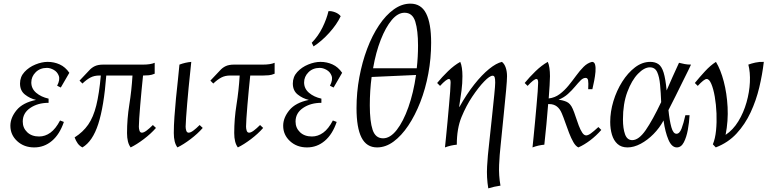

<svg xmlns="http://www.w3.org/2000/svg" viewBox="-20 -795 4237 1055"><path d="M168 15Q112 15 74.5 -19.5Q37 -54 37 -104Q37 -148 71 -189.5Q105 -231 178 -246Q144 -254 117 -275.5Q90 -297 90 -336Q90 -373 114.5 -399.5Q139 -426 174.5 -440.5Q210 -455 242 -455Q277 -455 308 -441Q339 -427 361 -395L314 -314L294 -324Q311 -357 303 -378.5Q295 -400 275.5 -411Q256 -422 238 -422Q200 -422 176 -398Q152 -374 152 -342Q152 -308 179 -285Q206 -262 247 -253V-230Q188 -230 146.5 -202Q105 -174 105 -127Q105 -92 129.5 -68.5Q154 -45 195 -45Q228 -45 257 -66Q286 -87 310 -133L331 -125Q308 -57 265.5 -21Q223 15 168 15Z M433 15Q417 7 407 -7Q397 -21 390 -40Q436 -69 464.5 -110Q493 -151 509 -215.5Q525 -280 534 -380H525Q498 -380 477 -369Q456 -358 433 -336L417 -352L469 -407Q483 -423 501 -431.5Q519 -440 547 -440H766Q807 -440 830 -450V-390Q814 -383 798 -381.5Q782 -380 766 -380Q762 -343 758 -300.5Q754 -258 750.5 -217Q747 -176 745 -144.5Q743 -113 743 -99Q743 -88 746.5 -77Q750 -66 760 -66Q770 -66 785.5 -77.5Q801 -89 820 -108L837 -92Q809 -60 770 -30.5Q731 -1 698 15Q678 -11 678 -64Q678 -142 690.5 -219.5Q703 -297 708 -380H564Q551 -210 520 -114Q489 -18 433 15Z M1077 -108 1094 -92Q1066 -60 1027 -30.5Q988 -1 955 15Q935 -11 935 -64Q935 -104 938.5 -153.5Q942 -203 947 -255Q952 -307 957.5 -355Q963 -403 966 -440Q998 -452 1031 -455Q1029 -434 1025 -396.5Q1021 -359 1016.5 -314Q1012 -269 1008.5 -225.5Q1005 -182 1002.5 -148Q1000 -114 1000 -99Q1000 -88 1003.5 -77Q1007 -66 1017 -66Q1027 -66 1042.5 -77.5Q1058 -89 1077 -108Z M1287 15Q1267 -11 1267 -64Q1267 -142 1279.5 -219.5Q1292 -297 1297 -380H1244Q1217 -380 1196 -369Q1175 -358 1152 -336L1136 -352L1188 -407Q1202 -423 1220 -431.5Q1238 -440 1266 -440H1425Q1466 -440 1489 -450V-390Q1473 -383 1457 -381.5Q1441 -380 1425 -380H1355Q1351 -343 1347 -300.5Q1343 -258 1339.5 -217Q1336 -176 1334 -144.5Q1332 -113 1332 -99Q1332 -88 1335.5 -77Q1339 -66 1349 -66Q1359 -66 1374.5 -77.5Q1390 -89 1409 -108L1426 -92Q1398 -60 1359 -30.5Q1320 -1 1287 15Z M1667 15Q1611 15 1573.5 -19.5Q1536 -54 1536 -104Q1536 -148 1570 -189.5Q1604 -231 1677 -246Q1643 -254 1616 -275.5Q1589 -297 1589 -336Q1589 -373 1613.5 -399.5Q1638 -426 1673.5 -440.5Q1709 -455 1741 -455Q1776 -455 1807 -441Q1838 -427 1860 -395L1813 -314L1793 -324Q1810 -357 1802 -378.5Q1794 -400 1774.5 -411Q1755 -422 1737 -422Q1699 -422 1675 -398Q1651 -374 1651 -342Q1651 -308 1678 -285Q1705 -262 1746 -253V-230Q1687 -230 1645.5 -202Q1604 -174 1604 -127Q1604 -92 1628.5 -68.5Q1653 -45 1694 -45Q1727 -45 1756 -66Q1785 -87 1809 -133L1830 -125Q1807 -57 1764.5 -21Q1722 15 1667 15ZM1785 -734Q1802 -735 1821.5 -727.5Q1841 -720 1852 -706Q1831 -661 1789.5 -615Q1748 -569 1703 -540L1693 -560Q1729 -597 1752 -644Q1775 -691 1785 -734Z M2052 15Q1994 15 1966.5 -39Q1939 -93 1939 -201Q1939 -287 1954.5 -370.5Q1970 -454 1997.5 -527Q2025 -600 2062.5 -656Q2100 -712 2144 -743.5Q2188 -775 2235 -775Q2294 -775 2321.5 -721Q2349 -667 2349 -560Q2349 -474 2333.5 -390.5Q2318 -307 2289.5 -234Q2261 -161 2223.5 -105Q2186 -49 2142.5 -17Q2099 15 2052 15ZM2203 -725Q2166 -725 2132.5 -685Q2099 -645 2072 -576Q2045 -507 2030 -420H2270Q2277 -482 2277 -545Q2277 -627 2262 -676Q2247 -725 2203 -725ZM2085 -35Q2124 -35 2160 -81Q2196 -127 2224 -206Q2252 -285 2266 -383L2022 -372Q2017 -335 2014.5 -295.5Q2012 -256 2012 -216Q2012 -128 2027.5 -81.5Q2043 -35 2085 -35Z M2425 15Q2427 -6 2431 -43.5Q2435 -81 2439 -126Q2443 -171 2447 -214.5Q2451 -258 2453.5 -292Q2456 -326 2456 -341Q2456 -361 2447 -361Q2433 -361 2398 -323L2382 -339Q2408 -371 2441.5 -403.5Q2475 -436 2509 -455Q2515 -442 2518 -421.5Q2521 -401 2521 -376Q2521 -337 2516 -298Q2511 -259 2503 -208H2505Q2544 -278 2586 -331Q2628 -384 2667.5 -416Q2707 -448 2738 -455Q2752 -444 2759 -423Q2766 -402 2766 -376Q2766 -355 2761 -300Q2756 -245 2748 -167Q2740 -89 2731 2Q2725 55 2722.5 112Q2720 169 2730 225Q2695 230 2663 240Q2653 180 2656.5 119Q2660 58 2667 0Q2676 -83 2683.5 -154.5Q2691 -226 2696 -275Q2701 -324 2701 -341Q2701 -362 2698 -370.5Q2695 -379 2687 -379Q2671 -379 2640.5 -347.5Q2610 -316 2575 -264Q2542 -215 2516 -152Q2490 -89 2490 0Q2457 3 2425 15Z M2906 15Q2908 -6 2912 -43.5Q2916 -81 2920 -126Q2924 -171 2928 -214.5Q2932 -258 2934.5 -292Q2937 -326 2937 -341Q2937 -361 2928 -361Q2914 -361 2879 -323L2863 -339Q2889 -371 2922.5 -403.5Q2956 -436 2990 -455Q2996 -442 2999 -421.5Q3002 -401 3002 -376Q3002 -358 3000 -326Q2998 -294 2995 -254Q3029 -258 3055.5 -278Q3082 -298 3104 -325Q3126 -352 3146 -379.5Q3166 -407 3187 -428Q3208 -449 3233 -455Q3246 -455 3250 -439.5Q3254 -424 3252 -400.5Q3250 -377 3245 -351.5Q3240 -326 3235 -305H3212Q3214 -340 3211.5 -353.5Q3209 -367 3198 -367Q3184 -367 3170.5 -353.5Q3157 -340 3140 -319.5Q3123 -299 3101 -279Q3079 -259 3049 -247Q3071 -245 3092.5 -236Q3114 -227 3127 -197Q3135 -179 3143 -154Q3151 -129 3160 -105.5Q3169 -82 3179 -66.5Q3189 -51 3201 -51Q3211 -51 3226 -61.5Q3241 -72 3268 -97L3284 -81Q3256 -49 3223 -24Q3190 1 3158 15Q3143 8 3130.5 -14Q3118 -36 3107 -64.5Q3096 -93 3086 -122Q3076 -151 3067 -172Q3046 -223 2999 -223H2992Q2988 -171 2982.5 -112.5Q2977 -54 2971 0Q2938 3 2906 15Z M3777 -440Q3775 -435 3762 -408.5Q3749 -382 3730 -344Q3711 -306 3691 -265Q3671 -224 3653 -190Q3659 -132 3669 -96Q3679 -60 3697 -60Q3714 -60 3725 -88.5Q3736 -117 3746 -162H3769Q3767 -122 3759.5 -81.5Q3752 -41 3737.5 -13Q3723 15 3699 15Q3671 15 3653 -27Q3635 -69 3626 -133Q3604 -92 3571 -58.5Q3538 -25 3500.5 -5Q3463 15 3428 15Q3394 15 3373 -4Q3352 -23 3342.5 -55Q3333 -87 3333 -125Q3333 -181 3350.5 -239Q3368 -297 3399 -346Q3430 -395 3469.5 -425Q3509 -455 3553 -455Q3580 -455 3598 -442.5Q3616 -430 3626.5 -396Q3637 -362 3643 -298Q3658 -333 3675 -371Q3692 -409 3711 -450Q3727 -446 3742.5 -443Q3758 -440 3777 -440ZM3403 -139Q3403 -89 3414.5 -57Q3426 -25 3454 -25Q3490 -25 3528 -80Q3566 -135 3613 -234Q3611 -286 3607 -329.5Q3603 -373 3591 -399Q3579 -425 3551 -425Q3520 -425 3485.5 -389.5Q3451 -354 3427 -289.5Q3403 -225 3403 -139Z M3913 15 3897 -2Q3910 -33 3914.5 -78Q3919 -123 3917 -172Q3915 -221 3907.5 -264Q3900 -307 3888.5 -334Q3877 -361 3863 -361Q3849 -361 3814 -323L3798 -339Q3824 -371 3854 -403.5Q3884 -436 3914 -455Q3940 -412 3957 -347Q3974 -282 3978 -206.5Q3982 -131 3967 -54Q4008 -81 4037 -128.5Q4066 -176 4082 -232.5Q4098 -289 4100.5 -343.5Q4103 -398 4092 -440Q4108 -446 4130 -451Q4152 -456 4177 -455Q4169 -386 4152 -314.5Q4135 -243 4104.5 -177.5Q4074 -112 4027.5 -61.5Q3981 -11 3913 15Z"/></svg>

Font: Bona Nova
Style: Italic
Weight: 400
Italic angle: -4°
Designer: Mateusz Machalski
Foundry: Capitalics
Version: Version 4.001; ttfautohint (v1.8.3)